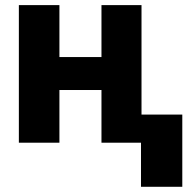

<svg xmlns="http://www.w3.org/2000/svg" viewBox="-20 -550 748 740"><path d="M209 -330.1H371.1V-530.3H525.4V-108.4H682.6V169.9H523.4V0H371.1V-203.1H209V0H52.7V-530.3H209Z"/></svg>

Font: Pretendard GOV ExtraBold
Style: Regular
Weight: 800
Designer: Base glyphs from Inter by Rasmus Andersson; Hangeul glyphs from Noto Sans CJK(Source Han Sans) by Jang Soo-young and Kan
Foundry: Kil Hyung-jin
Version: Version 1.309